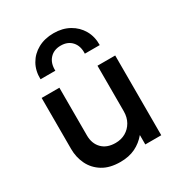

<svg xmlns="http://www.w3.org/2000/svg" viewBox="-182 -890 968 1032"><g transform="rotate(-30 302.0 -374.0)"><path d="M267.5 15Q201 15 157.8 -11.8Q114.5 -38.5 93 -82.5Q71.5 -126.5 71.5 -178.5V-495H181.5V-199Q181.5 -148 211.8 -117.2Q242 -86.5 295.5 -86.5Q330.5 -86.5 358 -102.2Q385.5 -118 401.8 -146.5Q418 -175 418 -212.5V-495H528V0H429V-58.5Q400 -23.5 360.2 -4.2Q320.5 15 267.5 15ZM116.5 -585Q115 -637.5 138 -678Q161 -718.5 203 -741.5Q245 -764.5 300.5 -764.5Q355 -764.5 396.8 -741.2Q438.5 -718 461.8 -677.5Q485 -637 484 -585H391.5Q394 -631.5 369 -659.5Q344 -687.5 300.5 -687.5Q257 -687.5 231.8 -659.5Q206.5 -631.5 208.5 -585Z"/></g></svg>

Font: Geologica Cursive
Style: Regular
Weight: 400
Designer: Sindre Bremnes, Frode Helland
Foundry: Monokrom Skriftforlag AS
Version: Version 1.010;gftools[0.9.28]